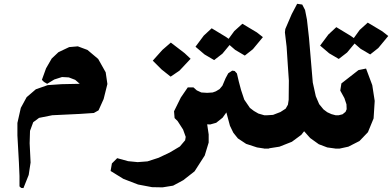

<svg xmlns="http://www.w3.org/2000/svg" viewBox="-20 -799 2034 996"><path d="M197.3 -384.8 208 -374 224.6 -364.3 261.7 -386.7 301.8 -399.4 336.9 -397.5 370.1 -384.8 393.6 -364.3 298.8 -362.3 227.5 -357.4 166 -335.9 118.2 -294.9 87.9 -239.3 70.3 -161.1V-96.7L78.1 43.9L81.1 113.3V168L89.8 175.8L101.6 176.8L128.9 108.4L138.7 43.9L133.8 -55.7L135.7 -120.1L152.3 -165L182.6 -187.5L251 -201.2L393.6 -208L466.8 -212.9L491.2 -226.6L517.6 -285.2L537.1 -363.3L528.3 -423.8L489.3 -493.2L433.6 -540L383.8 -558.6L338.9 -554.7L283.2 -528.3L248 -495.1L218.8 -444.3Z M954.1 -345.7 918 -293 882.8 -221.7 885.7 -186.5 901.4 -170.9 929.7 -127 943.4 -88.9 940.4 -71.3 913.1 -39.1 860.4 -7.8 802.7 19.5 745.1 38.1 694.3 42 644.5 37.1 587.9 21.5 560.5 48.8 553.7 87.9 620.1 128.9 696.3 158.2 768.6 171.9 823.2 172.9 877.9 164.1 930.7 135.7 989.3 89.8 1042 7.8 1062.5 -59.6V-101.6L1054.7 -154.3L1030.3 -262.7L1001 -330.1L983.4 -345.7ZM866.2 -578.1 822.3 -540 772.5 -484.4 818.4 -438.5 865.2 -401.4 911.1 -432.6 968.8 -494.1 937.5 -523.4Z M983.4 -345.7 1017.6 -156.2 1070.3 -153.3 1101.6 -162.1 1134.8 -188.5 1154.3 -215.8 1172.9 -146.5 1190.4 -110.4 1213.9 -81.1 1256.8 -52.7 1313.5 -34.2 1352.5 -28.3H1374L1394.5 -37.1L1402.3 -68.4L1401.4 -143.6L1385.7 -187.5L1365.2 -201.2H1350.6L1320.3 -210L1296.9 -223.6L1276.4 -239.3L1247.1 -282.2L1230.5 -332L1218.8 -376L1209 -418L1197.3 -430.7L1184.6 -432.6L1164.1 -418.9L1150.4 -393.6L1133.8 -354.5L1119.1 -336.9L1099.6 -325.2L1083 -319.3L1054.7 -317.4L1024.4 -319.3L1001 -330.1ZM1237.3 -675.8 1195.3 -637.7 1166 -597.7 1152.3 -607.4 1078.1 -652.3 1037.1 -614.3 994.1 -556.6 1041 -516.6 1090.8 -487.3 1133.8 -520.5 1170.9 -565.4 1200.2 -540 1250 -510.7 1292 -543.9 1343.8 -606.4 1312.5 -630.9Z M1557.6 -118.2 1588.9 -83 1633.8 -50.8 1677.7 -34.2 1720.7 -28.3H1742.2L1762.7 -37.1L1772.5 -68.4L1771.5 -143.6L1755.9 -187.5L1735.4 -201.2H1720.7L1699.2 -207L1677.7 -216.8L1658.2 -231.4L1635.7 -258.8L1618.2 -299.8L1602.5 -371.1L1583 -601.6L1572.3 -697.3L1562.5 -747.1L1547.9 -775.4L1521.5 -779.3L1493.2 -725.6L1460 -648.4L1458 -630.9L1466.8 -556.6L1472.7 -465.8L1478.5 -380.9L1477.5 -281.2L1473.6 -255.9L1461.9 -235.4L1434.6 -217.8L1396.5 -203.1L1367.2 -201.2H1343.8L1326.2 -191.4L1316.4 -158.2L1320.3 -68.4L1333 -39.1L1349.6 -28.3H1367.2L1429.7 -38.1L1494.1 -63.5L1543 -99.6Z M1887.7 -681.6 1845.7 -643.6 1815.4 -601.6 1798.8 -613.3 1724.6 -658.2 1683.6 -620.1 1640.6 -562.5 1687.5 -522.5 1737.3 -493.2 1780.3 -526.4 1819.3 -573.2 1850.6 -545.9 1900.4 -516.6 1942.4 -549.8 1994.1 -612.3 1962.9 -636.7ZM1878.9 -443.4 1839.8 -435.5 1751 -366.2 1745.1 -329.1 1766.6 -290 1777.3 -257.8 1778.3 -232.4 1772.5 -218.8 1756.8 -206.1 1737.3 -201.2H1713.9L1696.3 -191.4L1686.5 -158.2L1690.4 -68.4L1703.1 -39.1L1719.7 -28.3H1742.2L1787.1 -38.1L1844.7 -67.4L1888.7 -113.3L1918 -184.6L1923.8 -275.4L1911.1 -357.4Z"/></svg>

Font: MaokenAssortedSans-TC
Style: Regular
Weight: 500
Version: Version 0.83